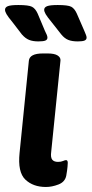

<svg xmlns="http://www.w3.org/2000/svg" viewBox="-35 -738 365 765"><path d="M118 -573Q96 -573 81 -579Q66 -585 52 -601L16 -648Q-3 -671 -9 -681.5Q-15 -692 -15 -699Q-15 -709 -3.5 -713.5Q8 -718 38 -718Q79 -718 92.5 -711Q106 -704 115 -684L144 -615Q149 -605 151.5 -599Q154 -593 154 -588Q154 -580 146 -576.5Q138 -573 118 -573ZM275 -573Q252 -573 237 -579Q222 -585 209 -601L172 -648Q153 -671 147 -681.5Q141 -692 141 -699Q141 -709 153 -713.5Q165 -718 195 -718Q236 -718 249 -711Q262 -704 271 -684L301 -615Q305 -605 307.5 -599Q310 -593 310 -588Q310 -580 302 -576.5Q294 -573 275 -573ZM148 7Q97 7 66 -22.5Q35 -52 43 -129L80 -496Q83 -525 136 -525H155Q182 -525 194.5 -517Q207 -509 206 -497L169 -133Q166 -111 173 -102Q180 -93 196 -93Q208 -93 216 -96.5Q224 -100 228 -100Q235 -100 235 -89Q235 -86 234 -73.5Q233 -61 229 -38Q224 -13 198 -3Q172 7 148 7Z"/></svg>

Font: Asap SemiBold
Style: Italic
Weight: 600
Italic angle: -6°
Designer: Pablo Cosgaya
Foundry: Omnibus-Type
Version: Version 3.001; ttfautohint (v1.8.3)